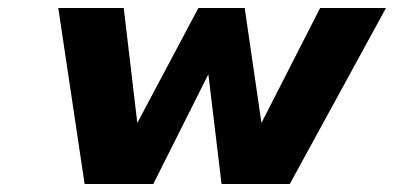

<svg xmlns="http://www.w3.org/2000/svg" viewBox="-20 -461 987 481"><path d="M192 0 126 -441H290L324 -153L477 -441H593L635 -153L782 -441H947L706 0H535L502 -275L364 0Z"/></svg>

Font: Teachers
Style: Italic
Weight: 400
Italic angle: -11°
Designer: Alfredo Marco Pradil, Chank Diesel
Version: Version 1.001